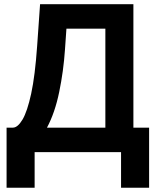

<svg xmlns="http://www.w3.org/2000/svg" viewBox="-20 -710 727 896"><path d="M167 -690.4H602.5V-114.3H675.8V166H544.9V0H141.6V166H10.7V-114.3H40Q62.5 -114.3 85 -151.9Q107.4 -189.5 125.5 -272.9Q143.6 -356.4 153.3 -495.1ZM290 -576.2 283.2 -478.5Q276.4 -377.9 256.3 -280.8Q236.3 -183.6 199.2 -114.3H471.7V-576.2Z"/></svg>

Font: Dinish
Style: Bold
Weight: 700
Designer: Bert Driehuis
Foundry: Playbeing
Version: Version 3.006; git-39231f3c-release